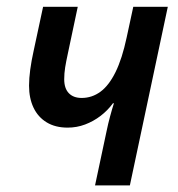

<svg xmlns="http://www.w3.org/2000/svg" viewBox="-20 -561 540 581"><path d="M267.6 0 302.7 -165Q307.1 -186.5 313 -208.3Q318.8 -230 324.7 -248.5H321.8Q305.7 -226.6 284.2 -210.2Q262.7 -193.8 237.5 -184.3Q212.4 -174.8 184.6 -174.8Q147.5 -174.8 121.3 -190.7Q95.2 -206.5 81.5 -235.1Q67.9 -263.7 67.9 -301.8Q67.9 -323.7 71.5 -350.6Q75.2 -377.4 81.5 -405.8L110.4 -540.5H215.3L185.1 -397.9Q180.2 -375.5 177.2 -357.2Q174.3 -338.9 174.3 -321.3Q174.3 -293.5 188.2 -279.1Q202.1 -264.6 227.1 -264.6Q258.3 -264.6 283.9 -283.4Q309.6 -302.2 329.6 -342.8Q349.6 -383.3 363.3 -447.8L383.3 -540.5H487.8L373 0Z"/></svg>

Font: Open Sans SemiCondensed SemiBold
Style: Italic
Weight: 600
Width: 4
Italic angle: -12°
Designer: Monotype Design Team
Foundry: Monotype Imaging Inc.
Version: Version 3.000